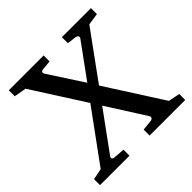

<svg xmlns="http://www.w3.org/2000/svg" viewBox="-173 -825 979 979"><g transform="rotate(-45 317.0 -335.5)"><path d="M367.2 0V-43L424.8 -48.8Q432.6 -49.8 437 -56.2Q441.4 -62.5 437 -69.8L304.2 -278.8L149.9 -66.9Q146 -61.5 147.9 -55.2Q149.9 -48.8 162.1 -47.9L222.2 -43V0H9.8V-43L69.8 -55.2L271 -331.1L88.9 -616.2L22.9 -627.9V-670.9H273.9V-627.9L223.1 -623Q210.9 -622.1 209 -615.5Q207 -608.9 210.9 -603L333 -415L467.8 -600.1Q473.1 -607.4 468.8 -613.8Q464.4 -620.1 457 -621.1L405.8 -627.9V-670.9H615.2V-627.9L550.8 -618.2L365.2 -362.8L562 -55.2L624 -43V0Z"/></g></svg>

Font: Charis SIL
Style: Regular
Weight: 400
Foundry: SIL International
Version: Version 4.112